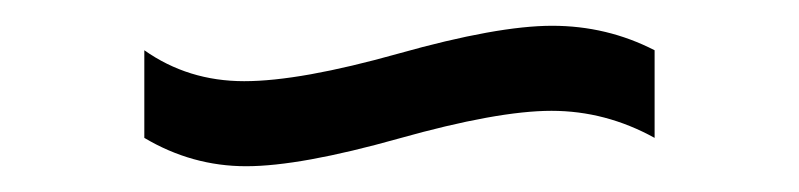

<svg xmlns="http://www.w3.org/2000/svg" viewBox="-20 -391 620 149"><path d="M92 -352Q126 -328 169.5 -328Q213 -328 289.5 -349.5Q366 -371 408.5 -371Q451 -371 488 -352V-284Q450 -305 408 -305Q366 -305 289.5 -283.5Q213 -262 171 -262Q129 -262 92 -284Z"/></svg>

Font: Sintony
Style: Regular
Weight: 400
Version: Version 001.001